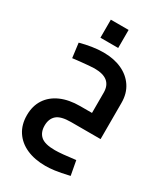

<svg xmlns="http://www.w3.org/2000/svg" viewBox="-248 -815 1090 1254"><g transform="rotate(30 297.5 -188.5)"><path d="M466 198 486 306Q417 322 378.5 327Q340 332 310 332Q228 332 167.5 305Q107 278 73.5 227Q40 176 40 105Q40 35 73 -15.5Q106 -66 167 -93Q228 -120 312 -120H401V0H312Q236 0 205 27.5Q174 55 174 106Q174 157 205 184.5Q236 212 312 212Q336 212 374 208.5Q412 205 466 198ZM110 -365 96 -474Q140 -486 184 -493Q228 -500 270 -500Q348 -500 407.5 -473Q467 -446 501 -395Q535 -344 535 -273V0H401V-273Q401 -326 369 -353Q337 -380 270 -380Q258 -380 228 -377.5Q198 -375 165 -371.5Q132 -368 110 -365ZM203 -573V-709H337V-573Z"/></g></svg>

Font: Titillium Web
Style: Bold
Weight: 700
Designer: Mohamed Gaber, Accademia di Belle Arti di Urbino
Foundry: Kief Type Foundry, Accademia di Belle Arti di Urbino
Version: Version 3.000